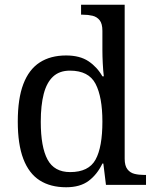

<svg xmlns="http://www.w3.org/2000/svg" viewBox="-20 -780 654 810"><path d="M259 10Q193 10 147.5 -19Q102 -48 78.5 -109.5Q55 -171 55 -267Q55 -364 78.5 -425.5Q102 -487 147.5 -516.5Q193 -546 259 -546Q317 -546 353.5 -521.5Q390 -497 412 -458H418Q415 -483 413.5 -513.5Q412 -544 412 -568V-650Q412 -680 400.5 -694.5Q389 -709 370.5 -713.5Q352 -718 330 -718H322V-760H506V-110Q506 -81 517.5 -66Q529 -51 547.5 -46.5Q566 -42 588 -42H596V0H427L416 -90H412Q390 -44 354 -17Q318 10 259 10ZM276 -54Q354 -54 383 -106.5Q412 -159 412 -267Q412 -371 383 -426.5Q354 -482 275 -482Q231 -482 204 -457Q177 -432 164.5 -384Q152 -336 152 -266Q152 -160 180.5 -107Q209 -54 276 -54Z"/></svg>

Font: Noto Serif Tamil
Style: Regular
Weight: 400
Designer: Indian Type Foundry, Tom Grace, and the Monotype Design Team
Foundry: Monotype Imaging Inc.
Version: Version 2.003